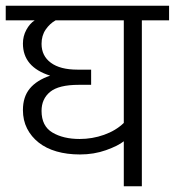

<svg xmlns="http://www.w3.org/2000/svg" viewBox="-30 -650 610 670"><path d="M402 0V-157Q382 -141 340 -126Q298 -111 249 -111Q204 -111 167.5 -121.5Q131 -132 105 -152.5Q79 -173 64.5 -201.5Q50 -230 50 -266Q50 -312 74 -341Q98 -370 145 -386Q50 -416 50 -498Q50 -524 62 -546Q74 -568 91 -579H-10V-630H560V-579H465V0ZM164 -579Q144 -568 129.5 -547Q115 -526 115 -497Q115 -455 147.5 -431Q180 -407 240 -407H288V-354H245Q175 -354 145 -329.5Q115 -305 115 -263Q115 -210 153 -187.5Q191 -165 248 -165Q292 -165 333 -179.5Q374 -194 402 -221V-579Z"/></svg>

Font: Ek Mukta Light
Style: Regular
Weight: 300
Designer: Girish Dalvi and Yashodeep Gholap
Foundry: Ek Type
Version: Version 2.538;PS 1.002;hotconv 16.6.51;makeotf.lib2.5.65220;